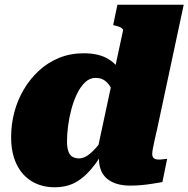

<svg xmlns="http://www.w3.org/2000/svg" viewBox="-20 -778 796 811"><path d="M211 13Q156 13 114.5 -12Q73 -37 50 -84.5Q27 -132 27 -199Q27 -253 40.5 -304Q54 -355 80.5 -400Q107 -445 144.5 -479.5Q182 -514 229.5 -533.5Q277 -553 334 -553Q399 -553 439.5 -527.5Q480 -502 500 -458Q520 -414 522 -358L469 -348Q463 -377 452.5 -399.5Q442 -422 425.5 -435.5Q409 -449 384 -449Q359 -449 339.5 -430.5Q320 -412 305.5 -382Q291 -352 281.5 -316.5Q272 -281 267.5 -245.5Q263 -210 263 -182Q263 -156 268.5 -139.5Q274 -123 285.5 -116Q297 -109 313 -109Q328 -109 342 -116.5Q356 -124 371.5 -139Q387 -154 405.5 -177.5Q424 -201 448 -234L456 -201Q417 -133 382.5 -85.5Q348 -38 307.5 -12.5Q267 13 211 13ZM530 6Q468 6 433 -22.5Q398 -51 398 -108Q398 -112 398 -116Q398 -120 398 -125Q398 -130 398 -137L387 -124L499 -646Q501 -652 497 -656.5Q493 -661 485.5 -664Q478 -667 466 -670L458 -672L476 -758H756L644 -234Q637 -204 632.5 -183.5Q628 -163 625.5 -149.5Q623 -136 623 -128Q623 -115 630 -109.5Q637 -104 651 -104Q661 -104 670.5 -105.5Q680 -107 686 -107L666 -9Q649 -6 627.5 -2.5Q606 1 581.5 3.5Q557 6 530 6Z"/></svg>

Font: Roboto Serif Black
Style: Italic
Weight: 900
Italic angle: -10°
Version: Version 1.008